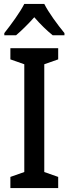

<svg xmlns="http://www.w3.org/2000/svg" viewBox="-20 -960 351 980"><path d="M206 -940H104C83 -898 37 -835 2 -791V-780H62C88 -802 123 -836 155 -872C186 -836 219 -804 249 -780H309V-791C273 -835 228 -896 206 -940ZM277 0V-57L206 -82V-632L277 -657V-714H33V-657L104 -632V-82L33 -57V0Z"/></svg>

Font: Noto Sans Sinhala Condensed Medium
Style: Regular
Weight: 500
Width: 3
Designer: Jelle Bosma - Monotype Design Team
Foundry: Monotype Imaging Inc.
Version: Version 2.006